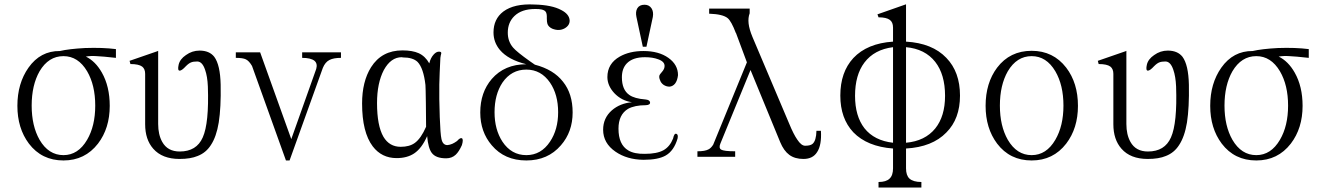

<svg xmlns="http://www.w3.org/2000/svg" viewBox="-20 -717 6043 879"><path d="M373 -458Q395.5 -461.9 421.9 -460Q448.2 -459 510.7 -452.1V-492.2Q449.2 -500 369.1 -497.1Q295.9 -493.2 253.9 -483.4Q165 -484.4 110.4 -407.2Q59.6 -335 59.6 -232.4Q59.6 -129.9 112.3 -59.6Q170.9 17.6 270.5 17.6Q369.1 17.6 428.7 -59.6Q482.4 -129.9 482.4 -232.4Q482.4 -321.3 446.3 -384.8Q417 -436.5 373 -458ZM270.5 -460Q337.9 -460 378.9 -390.6Q416 -327.1 416 -233.4Q416 -140.6 378.9 -77.1Q337.9 -6.8 270.5 -6.8Q202.1 -6.8 161.1 -77.1Q125 -140.6 125 -233.4Q125 -327.1 161.1 -390.6Q202.1 -460 270.5 -460Z M700.2 -482.4 573.2 -438.5 577.1 -423.8Q615.2 -423.8 630.9 -412.1Q644.5 -401.4 644.5 -378.9V-148.4Q644.5 -78.1 681.6 -36.1Q722.7 10.7 801.8 10.7Q852.5 10.7 884.8 -2.9Q922.9 -17.6 945.3 -52.7Q970.7 -90.8 981.4 -156.2Q992.2 -224.6 990.2 -329.1Q988.3 -419.9 960.9 -457Q938.5 -485.4 893.6 -485.4Q859.4 -485.4 831.1 -464.8Q803.7 -446.3 797.9 -420.9Q792 -394.5 801.8 -393.6Q811.5 -392.6 831.1 -414.1Q844.7 -427.7 855.5 -431.6Q865.2 -435.5 882.8 -435.5Q906.2 -435.5 918.9 -397.5Q929.7 -367.2 931.6 -321.3Q937.5 -153.3 908.2 -87.9Q879.9 -23.4 802.7 -23.4Q747.1 -23.4 722.7 -67.4Q704.1 -100.6 704.1 -149.4V-484.4Z M1059.6 -477.5V-452.1Q1091.8 -452.1 1105.5 -445.3Q1120.1 -438.5 1133.8 -415L1289.1 17.6H1305.7L1458 -406.2Q1468.8 -432.6 1488.3 -442.4Q1506.8 -452.1 1541 -452.1V-477.5H1363.3V-452.1Q1403.3 -452.1 1419.9 -438.5Q1434.6 -425.8 1427.7 -401.4L1313.5 -80.1L1170.9 -477.5Z M1819.3 -455.1 1824.2 -454.1Q1870.1 -454.1 1891.6 -433.6Q1918.9 -405.3 1927.7 -328.1Q1928.7 -318.4 1929.7 -245.1Q1930.7 -171.9 1930.7 -136.7Q1907.2 -83 1878.9 -62.5Q1854.5 -44.9 1814.5 -44.9Q1762.7 -44.9 1735.4 -90.8Q1706.1 -141.6 1706.1 -245.1Q1706.1 -336.9 1737.3 -396.5Q1769.5 -455.1 1819.3 -455.1ZM1935.5 -93.8Q1940.4 -38.1 1957 -16.6Q1975.6 7.8 2022.5 7.8Q2048.8 7.8 2066.4 -8.8Q2081.1 -22.5 2094.7 -52.7Q2102.5 -79.1 2094.7 -84Q2086.9 -87.9 2072.3 -71.3Q2061.5 -63.5 2050.8 -58.6Q2039.1 -53.7 2028.3 -52.7Q2006.8 -52.7 2001 -81.1Q1996.1 -101.6 1993.2 -182.6V-184.6Q1990.2 -268.6 1991.2 -330.1Q1992.2 -376 1996.1 -452.1L1998 -463.9Q2001 -472.7 2000 -475.6Q1999 -480.5 1989.3 -480.5Q1977.5 -480.5 1965.8 -467.8Q1951.2 -452.1 1945.3 -426.8Q1926.8 -460 1896.5 -473.6Q1868.2 -486.3 1822.3 -486.3Q1727.5 -486.3 1678.7 -409.2Q1637.7 -343.8 1637.7 -243.2Q1637.7 -111.3 1686.5 -46.9Q1727.5 6.8 1795.9 6.8Q1843.8 6.8 1876 -14.6Q1911.1 -38.1 1935.5 -93.8Z M2389.6 -422.9Q2290 -422.9 2231.4 -355.5Q2178.7 -293.9 2178.7 -202.1Q2178.7 -113.3 2231.4 -51.8Q2290 17.6 2389.6 17.6Q2488.3 17.6 2547.9 -51.8Q2601.6 -113.3 2601.6 -202.1Q2601.6 -288.1 2557.6 -342.8Q2514.6 -398.4 2428.7 -420.9L2406.2 -436.5Q2345.7 -479.5 2329.1 -499Q2304.7 -527.3 2304.7 -567.4Q2304.7 -614.3 2335 -643.6Q2368.2 -675.8 2429.7 -675.8Q2466.8 -676.8 2477.5 -664.1Q2484.4 -656.2 2483.4 -632.8Q2483.4 -615.2 2486.3 -607.4Q2491.2 -593.8 2507.8 -585.9Q2539.1 -573.2 2564.5 -586.9Q2588.9 -600.6 2587.9 -624Q2585.9 -652.3 2549.8 -670.9Q2506.8 -694.3 2426.8 -696.3Q2334 -701.2 2284.2 -664.1Q2239.3 -629.9 2239.3 -568.4Q2239.3 -523.4 2268.6 -488.3Q2306.6 -443.4 2389.6 -422.9ZM2389.6 -398.4Q2457 -398.4 2498 -338.9Q2535.2 -284.2 2535.2 -203.1Q2535.2 -124 2498 -68.4Q2457 -6.8 2389.6 -6.8Q2321.3 -6.8 2280.3 -68.4Q2244.1 -124 2244.1 -203.1Q2244.1 -284.2 2280.3 -338.9Q2321.3 -398.4 2389.6 -398.4Z M2934.6 -261.7Q2884.8 -265.6 2861.3 -282.2Q2827.1 -305.7 2827.1 -363.3Q2827.1 -403.3 2849.6 -426.8Q2877 -455.1 2932.6 -455.1Q2968.8 -455.1 2994.1 -445.3Q3023.4 -434.6 3022.5 -414.1Q3022.5 -405.3 3017.6 -397.5Q3015.6 -393.6 3008.8 -385.7Q3001 -377 2999 -372.1Q2996.1 -362.3 3002 -349.6Q3005.9 -336.9 3018.6 -328.1Q3031.2 -320.3 3044.9 -320.3Q3059.6 -321.3 3070.3 -334Q3081.1 -347.7 3084 -373Q3084 -420.9 3040 -452.1Q2996.1 -483.4 2925.8 -483.4Q2862.3 -483.4 2817.4 -458Q2760.7 -425.8 2760.7 -364.3Q2760.7 -325.2 2792 -291Q2825.2 -255.9 2873 -249Q2818.4 -244.1 2781.2 -211.9Q2741.2 -176.8 2741.2 -123Q2741.2 -61.5 2797.9 -22.5Q2850.6 13.7 2925.8 14.6Q2993.2 14.6 3027.3 -4.9Q3065.4 -26.4 3082 -83Q3085.9 -101.6 3076.2 -104.5Q3066.4 -107.4 3061.5 -83Q3046.9 -45.9 3017.6 -29.3Q2987.3 -12.7 2932.6 -12.7Q2883.8 -11.7 2856.4 -28.3Q2811.5 -54.7 2811.5 -127.9Q2811.5 -192.4 2855.5 -218.8Q2885.7 -235.4 2936.5 -235.4Q2957 -236.3 2956.1 -248Q2955.1 -259.8 2934.6 -261.7ZM2939.5 -502.9 2968.8 -639.6Q2972.7 -663.1 2962.9 -678.7Q2952.1 -695.3 2930.7 -695.3Q2907.2 -695.3 2897.5 -678.7Q2888.7 -663.1 2893.6 -639.6L2922.9 -502.9Z M3399.4 -431.6 3245.1 -54.7Q3235.4 -39.1 3223.6 -33.2Q3208 -24.4 3172.9 -24.4V1H3345.7V-24.4Q3293.9 -24.4 3281.2 -32.2Q3269.5 -40 3278.3 -60.5L3416 -396.5L3551.8 -66.4Q3568.4 -26.4 3593.8 -7.8Q3619.1 10.7 3658.2 10.7Q3701.2 10.7 3720.7 -20.5Q3742.2 -52.7 3738.3 -118.2H3717.8Q3716.8 -73.2 3700.2 -58.6Q3690.4 -49.8 3666 -49.8Q3648.4 -49.8 3629.9 -78.1Q3613.3 -101.6 3592.8 -151.4L3424.8 -547.9Q3410.2 -583 3407.2 -609.4Q3404.3 -635.7 3412.1 -656.2V-677.7H3226.6V-654.3Q3289.1 -652.3 3311.5 -633.8Q3328.1 -620.1 3348.6 -566.4L3349.6 -565.4Z M4002 141.6H4198.2V116.2Q4161.1 116.2 4143.6 100.6Q4127.9 85.9 4127.9 53.7V-37.1Q4248 -43.9 4312.5 -110.4Q4375 -172.9 4375 -279.3Q4375 -387.7 4312.5 -452.1Q4248 -519.5 4127.9 -526.4V-697.3L3997.1 -651.4L4002 -637.7Q4038.1 -637.7 4053.7 -626Q4068.4 -615.2 4068.4 -590.8V-526.4Q3950.2 -518.6 3886.7 -451.2Q3827.1 -386.7 3827.1 -279.3Q3827.1 -174.8 3886.7 -111.3Q3950.2 -45.9 4068.4 -37.1V53.7Q4068.4 85.9 4052.7 100.6Q4037.1 116.2 4002 116.2ZM4127.9 -63.5V-501Q4214.8 -493.2 4261.7 -433.6Q4306.6 -376 4306.6 -278.3Q4306.6 -184.6 4261.7 -128.9Q4214.8 -71.3 4127.9 -63.5ZM4068.4 -501V-63.5Q3982.4 -73.2 3937.5 -129.9Q3894.5 -185.5 3894.5 -278.3Q3894.5 -374 3937.5 -430.7Q3982.4 -490.2 4068.4 -501Z M4703.1 -484.4Q4603.5 -484.4 4544.9 -407.2Q4492.2 -336.9 4492.2 -232.4Q4492.2 -129.9 4544.9 -59.6Q4603.5 17.6 4703.1 17.6Q4801.8 17.6 4861.3 -59.6Q4915 -129.9 4915 -232.4Q4915 -336.9 4861.3 -407.2Q4801.8 -484.4 4703.1 -484.4ZM4703.1 -460Q4770.5 -460 4811.5 -390.6Q4848.6 -327.1 4848.6 -233.4Q4848.6 -140.6 4811.5 -77.1Q4770.5 -6.8 4703.1 -6.8Q4634.8 -6.8 4593.8 -77.1Q4557.6 -140.6 4557.6 -233.4Q4557.6 -327.1 4593.8 -390.6Q4634.8 -460 4703.1 -460Z M5132.8 -482.4 5005.9 -438.5 5009.8 -423.8Q5047.9 -423.8 5063.5 -412.1Q5077.1 -401.4 5077.1 -378.9V-148.4Q5077.1 -78.1 5114.3 -36.1Q5155.3 10.7 5234.4 10.7Q5285.2 10.7 5317.4 -2.9Q5355.5 -17.6 5377.9 -52.7Q5403.3 -90.8 5414.1 -156.2Q5424.8 -224.6 5422.9 -329.1Q5420.9 -419.9 5393.6 -457Q5371.1 -485.4 5326.2 -485.4Q5292 -485.4 5263.7 -464.8Q5236.3 -446.3 5230.5 -420.9Q5224.6 -394.5 5234.4 -393.6Q5244.1 -392.6 5263.7 -414.1Q5277.3 -427.7 5288.1 -431.6Q5297.9 -435.5 5315.4 -435.5Q5338.9 -435.5 5351.6 -397.5Q5362.3 -367.2 5364.3 -321.3Q5370.1 -153.3 5340.8 -87.9Q5312.5 -23.4 5235.4 -23.4Q5179.7 -23.4 5155.3 -67.4Q5136.7 -100.6 5136.7 -149.4V-484.4Z M5834 -458Q5856.4 -461.9 5882.8 -460Q5909.2 -459 5971.7 -452.1V-492.2Q5910.2 -500 5830.1 -497.1Q5756.8 -493.2 5714.8 -483.4Q5626 -484.4 5571.3 -407.2Q5520.5 -335 5520.5 -232.4Q5520.5 -129.9 5573.2 -59.6Q5631.8 17.6 5731.4 17.6Q5830.1 17.6 5889.6 -59.6Q5943.4 -129.9 5943.4 -232.4Q5943.4 -321.3 5907.2 -384.8Q5877.9 -436.5 5834 -458ZM5731.4 -460Q5798.8 -460 5839.8 -390.6Q5877 -327.1 5877 -233.4Q5877 -140.6 5839.8 -77.1Q5798.8 -6.8 5731.4 -6.8Q5663.1 -6.8 5622.1 -77.1Q5585.9 -140.6 5585.9 -233.4Q5585.9 -327.1 5622.1 -390.6Q5663.1 -460 5731.4 -460Z"/></svg>

Font: Batang
Style: Regular
Weight: 400
Version: Version 2.21